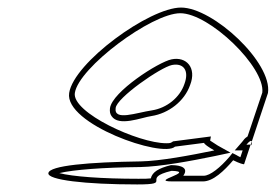

<svg xmlns="http://www.w3.org/2000/svg" viewBox="-20 -732 733 508"><path d="M108 -274C105 -256 205 -244 343 -244C441 -244 350 -260 434 -280C501 -278 373 -252 436 -252H517C544 -252 573 -280 597 -308C613 -300 626 -296 626 -298L643 -349C641 -350 637 -349 632 -349C639 -358 645 -362 646 -357L689 -486C701 -566 544 -712 459 -712C375 -712 175 -566 163 -486C150 -404 410 -313 443 -344L520 -354C520 -351 531 -343 547 -334C484 -321 404 -306 353 -305C215 -303 111 -294 108 -274ZM137 -274C174 -283 254 -289 351 -290C404 -291 485 -306 548 -319L590 -328L556 -347C548 -352 539 -358 536 -360L538 -371L438 -358C432 -354 432 -353 420 -353C346 -353 170 -434 178 -486C188 -553 381 -697 457 -697C534 -697 682 -554 674 -487L635 -371C626 -365 626 -363 621 -357L601 -334H622L616 -316C611 -318 609 -320 605 -322L595 -327L587 -317C563 -289 536 -267 519 -267H465C485 -295 439 -295 436 -295H432C400 -287 383 -277 379 -260C372 -259 362 -259 346 -259C249 -259 171 -265 137 -274ZM271 -446C270 -437 271 -431 275 -425C294 -396 354 -421 381 -425C426 -432 468 -464 483 -507C501 -553 473 -583 434 -575C399 -568 277 -489 271 -446ZM286 -446C288 -473 405 -554 435 -560C466 -566 481 -545 468 -510C456 -474 421 -446 382 -440C341 -434 281 -411 286 -446ZM643 -349C645 -349 645 -348 645 -347C646 -352 647 -355 646 -357Z"/></svg>

Font: Ampere
Style: OuLnIta
Weight: 400
Version: Version 1